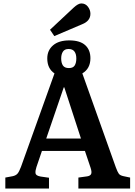

<svg xmlns="http://www.w3.org/2000/svg" viewBox="-20 -1097 787 1117"><path d="M296 -887 271 -924 409 -1053Q435 -1077 453 -1077Q477 -1077 491.5 -1058Q506 -1039 506 -1017Q506 -975 458 -956ZM11 0V-64L54 -72Q72 -76 81.5 -86.5Q91 -97 102 -126L297 -670Q255 -698 255 -757Q255 -804 288.5 -833Q322 -862 383 -862Q445 -862 475.5 -834.5Q506 -807 506 -758Q506 -698 459 -670L654 -123Q664 -96 671.5 -86Q679 -76 699 -72L737 -64V0H436V-64L487 -71Q506 -74 510.5 -85.5Q515 -97 507 -121L474 -219H224L192 -125Q185 -104 186.5 -89.5Q188 -75 216 -70L265 -63V0ZM381 -701Q405 -701 414.5 -716Q424 -731 424 -757Q424 -783 413 -797.5Q402 -812 379 -812Q356 -812 346 -796.5Q336 -781 336 -757Q336 -731 346 -716Q356 -701 381 -701ZM249 -291H451L354 -589H351Z"/></svg>

Font: Literata 12pt SemiBold
Style: Regular
Weight: 600
Designer: Latin by Veronika Burian and Jose Scaglione. Greek by Irene Vlachou. Cyrillic by Vera Evstafieva.
Foundry: TypeTogether
Version: Version 3.002